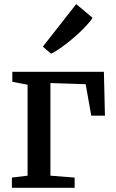

<svg xmlns="http://www.w3.org/2000/svg" viewBox="-20 -892 549 912"><path d="M36.5 0V-48.5L111 -57.5V-489.5L38.5 -503.5V-551H473.5L478.5 -342.5H413.5L387 -492L219.5 -497.5V-57.5L334.5 -48.5V0ZM222 -637.5 183.5 -670.5 342 -872.5 419.5 -807.5Q408.5 -789 384.2 -763.8Q360 -738.5 330 -712.8Q300 -687 271.5 -666.8Q243 -646.5 223 -637.5Z"/></svg>

Font: Merriweather 28pt Medium
Style: Regular
Weight: 500
Version: Version 2.100